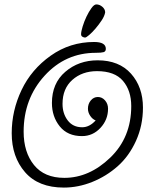

<svg xmlns="http://www.w3.org/2000/svg" viewBox="-20 -837 698 869"><path d="M378 -345Q378 -367 391 -382.5Q404 -398 423 -398Q442 -398 455.5 -382.5Q469 -367 469 -345Q469 -295 434.5 -258Q400 -221 351 -221Q286 -221 250.5 -265Q215 -309 215 -371Q215 -460 275.5 -512Q336 -564 422 -564Q519 -564 573 -503.5Q627 -443 627 -350Q627 -269 595.5 -199.5Q564 -130 512.5 -84.5Q461 -39 397.5 -13.5Q334 12 269 12Q154 12 93.5 -57.5Q33 -127 33 -234Q33 -336 77.5 -429.5Q122 -523 209.5 -585Q297 -647 406 -647Q459 -647 459 -616Q459 -604 449 -601Q439 -598 414 -598Q276 -598 181.5 -494Q87 -390 87 -241Q87 -148 134 -90Q181 -32 271 -32Q384 -32 479 -123.5Q574 -215 574 -357Q574 -427 536.5 -471Q499 -515 419 -515Q352 -515 307.5 -475.5Q263 -436 263 -367Q263 -323 286.5 -292Q310 -261 352 -261Q385 -261 413 -292Q399 -297 388.5 -312.5Q378 -328 378 -345ZM416 -817Q431 -817 443.5 -806Q456 -795 456 -781Q453 -764 440 -744.5Q427 -725 412 -707.5Q397 -690 383.5 -678.5Q370 -667 365 -667Q360 -667 353.5 -670.5Q347 -674 347 -682Q347 -694 354 -717Q361 -740 371.5 -762Q382 -784 394 -800.5Q406 -817 416 -817Z"/></svg>

Font: Bonbon
Style: Regular
Weight: 400
Designer: Ksenia Erulevich
Foundry: Cyreal (www.cyreal.org)
Version: Version 1.000